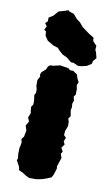

<svg xmlns="http://www.w3.org/2000/svg" viewBox="-135 -824 520 894"><g transform="rotate(15 125.5 -377.0)"><path d="M45 -14 27 -41 30 -51 26 -69 24 -97 26 -113 27 -127 22 -142 31 -156 34 -186 25 -208 35 -229 26 -248 33 -269 29 -285 27 -299 34 -311 33 -328 27 -356 32 -367 31 -383 25 -400 23 -427 31 -445 28 -454 32 -467 49 -485 54 -500 62 -508 78 -510 108 -520 148 -517 157 -510 173 -511 194 -499 201 -482 211 -466 206 -451 211 -434 213 -406 206 -397 212 -377 208 -362 211 -346 209 -331 216 -304 208 -290 214 -277 216 -256 213 -244 209 -232V-211L221 -201L215 -183L223 -169L212 -151L223 -135L217 -123L225 -105L222 -92L215 -62L217 -51L210 -20L204 -6L181 6L162 14L137 21L103 24L86 17L69 8L49 1ZM188 -539 166 -547H152L129 -563L105 -572L85 -587L76 -596L53 -601L22 -616L6 -636L3 -655L-7 -661L0 -679L-11 -692L-1 -703L-2 -721L17 -735L35 -760L63 -771L79 -778L85 -773L107 -768L126 -749L145 -737L163 -719L201 -696L224 -685L227 -669L247 -651V-632L253 -622L262 -596L250 -579L248 -565L227 -549L205 -542Z"/></g></svg>

Font: Winky Rough ExtraBold
Style: Regular
Weight: 800
Designer: Simon Atzbach
Foundry: typofactur
Version: Version 1.206; ttfautohint (v1.8.4.7-5d5b)